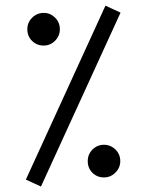

<svg xmlns="http://www.w3.org/2000/svg" viewBox="-20 -664 526 689"><path d="M358.4 -643.6 412.6 -618.7 127 5.4 72.8 -19.5ZM78.1 -559.1Q78.1 -583.5 95.5 -600.6Q112.8 -617.7 136.7 -617.7Q160.6 -617.7 177.7 -600.6Q194.8 -583.5 194.8 -559.1Q194.8 -535.2 177.7 -517.8Q160.6 -500.5 136.7 -500.5Q112.3 -500.5 95.2 -517.1Q78.1 -533.7 78.1 -559.1ZM294.9 -85.9Q294.9 -110.4 312 -127.4Q329.1 -144.5 353 -144.5Q377 -144.5 394.3 -127.4Q411.6 -110.4 411.6 -85.9Q411.6 -62 394.3 -44.7Q377 -27.3 353 -27.3Q328.6 -27.3 311.8 -43.9Q294.9 -60.5 294.9 -85.9Z"/></svg>

Font: Vazirmatn RD Light
Style: Regular
Weight: 300
Designer: Saber Rastikerdar
Foundry: Saber Rastikerdar
Version: Version 32.102